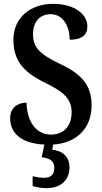

<svg xmlns="http://www.w3.org/2000/svg" viewBox="-20 -744 532 1000"><path d="M222 236C293 236 342 197 342 127C342 73 306 41 252 36L257 9C378 1 457 -75 457 -195C457 -298 408 -357 293 -411C181 -464 152 -501 152 -565C152 -631 187 -670 244 -670C311 -670 343 -603 343 -537C407 -537 435 -562 435 -607C435 -665 375 -724 256 -724C139 -724 50 -652 50 -538C50 -435 95 -372 209 -316C305 -269 353 -234 353 -159C353 -89 314 -43 245 -43C173 -43 121 -104 118 -209C71 -209 33 -183 33 -128C33 -59 80 3 211 9L197 75C235 80 263 91 263 130C263 168 242 182 208 182C192 182 171 179 150 174V225C171 232 204 236 222 236Z"/></svg>

Font: Noto Serif Myanmar Condensed SemiBold
Style: Regular
Weight: 600
Width: 3
Designer: Ben Mitchell and the Monotype Design Team
Foundry: Monotype Imaging Inc.
Version: Version 2.106